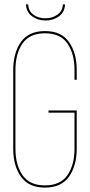

<svg xmlns="http://www.w3.org/2000/svg" viewBox="-20 -846 408 871"><path d="M265 -826H275Q274 -792 248 -772.5Q222 -753 186 -753Q151 -753 125 -772.5Q99 -792 98 -826H108Q109 -796 131.5 -779.5Q154 -763 186 -763Q217 -763 240.5 -779.5Q264 -796 265 -826ZM328 -528V-484H318V-528Q318 -602 286 -648.5Q254 -695 184 -695Q114 -695 82 -648.5Q50 -602 50 -528V-172Q50 -98 82 -51.5Q114 -5 184 -5Q254 -5 286 -51.5Q318 -98 318 -172V-335H200V-345H328V-172Q328 -94 293 -44.5Q258 5 184 5Q110 5 75 -44.5Q40 -94 40 -172V-528Q40 -606 75 -655.5Q110 -705 184 -705Q258 -705 293 -655.5Q328 -606 328 -528Z"/></svg>

Font: Bebas Neue Thin
Style: Regular
Weight: 200
Designer: Ryoichi Tsunekawa
Foundry: Ryoichi Tsunekawa
Version: Version 1.003;PS 001.003;hotconv 1.0.70;makeotf.lib2.5.58329